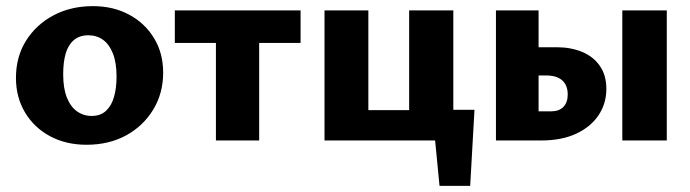

<svg xmlns="http://www.w3.org/2000/svg" viewBox="-20 -458 2249 626"><path d="M262 14Q195 14 143 -14Q91 -42 61.5 -91.5Q32 -141 32 -204Q32 -273 65 -325.5Q98 -378 154.5 -408Q211 -438 283 -438Q349 -438 400.5 -410.5Q452 -383 482 -334Q512 -285 512 -221Q512 -154 479.5 -100.5Q447 -47 391 -16.5Q335 14 262 14ZM279 -80Q308 -80 326 -97Q344 -114 352 -143Q360 -172 360 -208Q360 -254 348 -284Q336 -314 315.5 -328.5Q295 -343 268 -343Q239 -343 220.5 -327Q202 -311 194 -283Q186 -255 186 -216Q186 -170 198 -140Q210 -110 231 -95Q252 -80 279 -80Z M684 0V-424H825V0ZM550 -318V-424H960V-318Z M1314 0V-424H1458V0ZM1110 0V-99H1388V0ZM1038 0V-424H1181V0ZM1385 0V-100H1527L1467 0ZM1413 148 1389 -100H1527L1513 148Z M1597 0V-424H1736V-95H1777Q1803 -95 1817 -109.5Q1831 -124 1831 -150Q1831 -180 1813 -196Q1795 -212 1760 -212H1702V-304H1795Q1841 -304 1877.5 -289Q1914 -274 1935.5 -243.5Q1957 -213 1957 -168Q1957 -121 1932 -83Q1907 -45 1859.5 -22.5Q1812 0 1744 0ZM2009 0V-424H2154V0Z"/></svg>

Font: Ysabeau Infant ExtraBold
Style: Regular
Weight: 800
Designer: Christian Thalmann (Catharsis Fonts)
Version: Version 2.001;gftools[0.9.30]; featfreeze: ss01,ss02,lnum